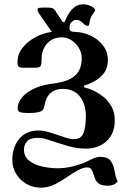

<svg xmlns="http://www.w3.org/2000/svg" viewBox="-20 -624 581 890"><path d="M37 116Q37 60 68.5 20.5Q100 -19 159 -19Q179 -19 202.5 -12.5Q226 -6 248 2Q269 9 287.5 15Q306 21 322 21Q357 21 367.5 -8.5Q378 -38 378 -86Q378 -142 350 -177Q322 -212 271 -212Q237 -212 215 -193.5Q193 -175 185 -130Q182 -110 161.5 -105Q141 -100 115 -100Q91 -100 76.5 -103Q62 -106 62 -120Q62 -163 107.5 -195.5Q153 -228 223 -236Q278 -243 307 -259Q336 -275 347.5 -299Q359 -323 359 -354Q359 -379 346 -401Q333 -423 312 -437Q291 -451 268 -451Q235 -451 214 -436Q193 -421 183 -399Q173 -377 173 -356Q173 -327 169 -318.5Q165 -310 140 -310H87Q71 -310 66 -315.5Q61 -321 61 -336Q61 -373 85 -403Q109 -433 146 -452.5Q183 -472 220 -476L164 -557Q160 -562 157 -568.5Q154 -575 154 -580Q154 -586 161.5 -587.5Q169 -589 191 -589Q215 -589 223 -586Q231 -583 239 -570L271 -521H279Q286 -539 297 -558Q308 -577 324.5 -590.5Q341 -604 365 -604Q386 -604 403.5 -594.5Q421 -585 421 -578Q421 -573 417 -568Q408 -556 402.5 -546Q397 -536 395 -520Q394 -515 393 -509.5Q392 -504 387 -504Q381 -504 375 -508Q369 -512 363 -518Q358 -523 351 -527.5Q344 -532 333 -532Q323 -532 312.5 -522.5Q302 -513 302 -493Q302 -476 327 -476Q362 -476 397.5 -460Q433 -444 456.5 -414.5Q480 -385 480 -344Q480 -311 463.5 -287.5Q447 -264 421.5 -249.5Q396 -235 369 -227L371 -219Q389 -215 413 -204Q437 -193 459.5 -175Q482 -157 497 -130Q512 -103 512 -67Q512 -8 478 26.5Q444 61 387 65Q359 65 337 62Q315 59 288.5 51Q262 43 222 30Q198 22 185 18.5Q172 15 155 15Q119 15 105 31.5Q91 48 91 68Q91 103 116.5 122Q142 141 178.5 148.5Q215 156 247 156Q286 156 324 145.5Q362 135 380 126Q401 115 416 109Q431 103 445 103Q480 103 493.5 122.5Q507 142 511 168Q514 184 517 195.5Q520 207 526 218Q507 237 481 237Q454 237 438.5 227.5Q423 218 415 188Q411 174 405 163Q399 152 385 152Q366 152 342 165Q318 178 298 192Q271 211 238 228.5Q205 246 170 246Q133 246 102.5 228.5Q72 211 54.5 181.5Q37 152 37 116Z"/></svg>

Font: Monomakh
Style: Regular
Weight: 400
Version: Version 1.200; ttfautohint (v1.8.4.7-5d5b)